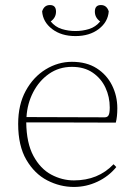

<svg xmlns="http://www.w3.org/2000/svg" viewBox="-20 -728 531 761"><path d="M265 -463Q214 -463 174.5 -435.5Q135 -408 111.5 -362.5Q88 -317 85 -264L395 -263Q406 -263 410.5 -271.5Q415 -280 415 -302Q415 -344 398 -380.5Q381 -417 347.5 -440Q314 -463 265 -463ZM273 13Q218 13 167.5 -13Q117 -39 84.5 -94.5Q52 -150 52 -237Q52 -313 82 -368Q112 -423 161 -453Q210 -483 265 -483Q323 -483 363 -457.5Q403 -432 424 -390Q445 -348 445 -299Q445 -265 439 -242L84 -243Q85 -161 112.5 -110Q140 -59 183 -36Q226 -13 273 -13Q369 -13 430 -77L441 -66Q411 -29 366.5 -8Q322 13 273 13ZM279 -585Q223 -585 186.5 -613Q150 -641 147 -683Q155 -708 178 -708Q202 -708 202 -682Q202 -658 181 -643Q199 -621 225 -613Q251 -605 279 -605Q307 -605 333 -613Q359 -621 377 -643Q356 -658 356 -682Q356 -708 380 -708Q403 -708 411 -683Q408 -641 371.5 -613Q335 -585 279 -585Z"/></svg>

Font: Source Serif Pro ExtraLight
Style: Regular
Weight: 200
Designer: Frank Grießhammer
Foundry: Adobe Systems Incorporated
Version: Version 3.001;hotconv 1.0.111;makeotfexe 2.5.65597